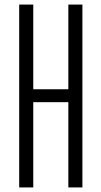

<svg xmlns="http://www.w3.org/2000/svg" viewBox="-20 -820 444 840"><path d="M64 0V-800H125.5V-429.5H279V-800H340.5V0H279V-373H125.5V0Z"/></svg>

Font: Big Shoulders Text Thin Light
Style: Regular
Weight: 300
Version: Version 2.002